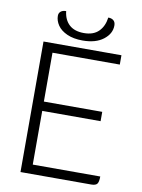

<svg xmlns="http://www.w3.org/2000/svg" viewBox="-96 -949 751 1014"><g transform="rotate(10 280.0 -442.0)"><path d="M505 -50Q505 -21 497 -10.5Q489 0 465 0H86V-700H504V-650H143V-388H456V-338H143V-50ZM137 -847Q137 -862 147.5 -870.5Q158 -879 176 -879Q181 -833 209 -807Q237 -781 288 -781Q339 -781 367 -809Q395 -837 401 -884Q419 -884 429.5 -875Q440 -866 440 -848Q440 -804 399 -772.5Q358 -741 288 -741Q239 -741 204.5 -756.5Q170 -772 153.5 -796.5Q137 -821 137 -847Z"/></g></svg>

Font: Krub Light
Style: Regular
Weight: 300
Designer: Ekaluck Peanpanawate
Foundry: Cadson Demak Co.,Ltd.
Version: Version 1.000; ttfautohint (v1.6)